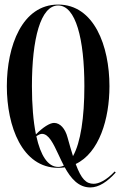

<svg xmlns="http://www.w3.org/2000/svg" viewBox="-20 -728 528 842"><path d="M483 24C445 64 412 78 391 78C358 78 336.8 58.2 312 -8.8C415.1 -57.7 460 -205.8 460 -350C460 -526 393 -708 235 -708C77 -708 10 -526 10 -350C10 -174 77 8 235 8C245 8 254.7 7.3 264 5.9C290.1 53.4 323.7 94 376 94C413.5 94 451 69 487.5 28.5ZM235 -704C312 -704 350 -558 350 -350C350 -212.8 333.5 -102.5 300.1 -43.4C292.7 -66.6 284.8 -94 276 -126C266 -163.5 244 -189 217 -189C198.1 -189 167.6 -169.2 137.6 -138.7C125.9 -196.2 120 -268.3 120 -350C120 -558 158 -704 235 -704ZM235 4C189.7 4 157.9 -46.5 139.4 -130.4C148.3 -136.9 157.5 -141 164 -141C194 -141 214 -98 237 -49C244.2 -33.4 251.7 -17.3 260 -1.6C252.1 2.1 243.8 4 235 4Z"/></svg>

Font: Picaflor 96 pt
Style: Regular
Weight: 400
Designer: Ariel Martín Pérez
Foundry: Tunera Type Foundry
Version: Version 1.000;hotconv 1.0.109;makeotfexe 2.5.65596